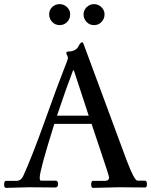

<svg xmlns="http://www.w3.org/2000/svg" viewBox="-46 -911 734 933"><path d="M533 -1 406 2Q397 2 397 -15Q397 -32 406 -32H463Q484 -32 484 -49Q484 -56 446 -168.5Q408 -281 399 -309H218Q147 -83 147 -48Q147 -33 153 -33H225Q236 -33 236 -16.5Q236 0 223 0L94 -1L-17 2Q-26 2 -26 -15Q-26 -32 -17 -32H33Q55 -32 66 -54Q108 -145 172.5 -325Q237 -505 260.5 -563.5Q284 -622 284 -628.5Q284 -635 280 -643Q276 -651 276 -653Q276 -661 290.5 -661Q305 -661 317.5 -668Q330 -675 334 -684Q345 -706 354 -706Q358 -706 368 -676L569 -133Q607 -33 622 -33H658Q668 -33 668 -16.5Q668 0 660 0ZM309 -569Q278 -489 231 -349H385Q318 -552 313 -569ZM280.5 -804.5Q266 -789 244 -789Q222 -789 207.5 -804.5Q193 -820 193 -841.5Q193 -863 208 -877Q223 -891 243.5 -891Q264 -891 279.5 -876.5Q295 -862 295 -841Q295 -820 280.5 -804.5ZM447.5 -804.5Q433 -789 411 -789Q389 -789 374.5 -804.5Q360 -820 360 -841Q360 -862 375.5 -876.5Q391 -891 411 -891Q431 -891 446.5 -876.5Q462 -862 462 -841Q462 -820 447.5 -804.5Z"/></svg>

Font: Sedan
Style: Regular
Weight: 400
Designer: Sebastian Salazar
Foundry: Sebastian Salazar
Version: Version 1.001